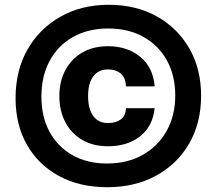

<svg xmlns="http://www.w3.org/2000/svg" viewBox="-20 -725 905 802"><path d="M820 -325Q820 -212 770.5 -126Q721 -40 632.5 8.5Q544 57 428 57Q313 57 227 10.5Q141 -36 93 -119.5Q45 -203 45 -315Q45 -430 94.5 -517.5Q144 -605 232 -655Q320 -705 434 -705Q548 -705 635 -656.5Q722 -608 771 -522.5Q820 -437 820 -325ZM427 -42Q512 -42 576 -78Q640 -114 676 -178Q712 -242 712 -326Q712 -410 677 -473Q642 -536 579 -571Q516 -606 432 -606Q348 -606 285 -570.5Q222 -535 187.5 -471Q153 -407 153 -321Q153 -237 187 -174.5Q221 -112 282.5 -77Q344 -42 427 -42ZM228 -324Q228 -386 253.5 -433Q279 -480 324.5 -506Q370 -532 431 -532Q512 -532 566 -487.5Q620 -443 626 -364H506Q505 -400 484.5 -417.5Q464 -435 431 -435Q391 -435 369.5 -406Q348 -377 348 -324Q348 -270 369.5 -240.5Q391 -211 431 -211Q464 -211 484.5 -226Q505 -241 506 -273H626Q618 -197 565 -155.5Q512 -114 431 -114Q370 -114 324.5 -140Q279 -166 253.5 -213.5Q228 -261 228 -324Z"/></svg>

Font: Overused Grotesk
Style: Bold
Weight: 700
Version: Version 0.003